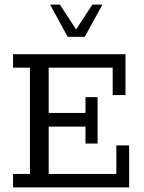

<svg xmlns="http://www.w3.org/2000/svg" viewBox="-20 -820 630 840"><path d="M37 0V-59H111V-524H37V-583H529V-404H473V-524H193V-326H354V-395H407V-192H354V-266H193V-59H489V-184H545V0ZM276 -659 199 -800H242L313 -691L384 -800H428L351 -659Z"/></svg>

Font: Rokkitt SemiBold
Style: Regular
Weight: 400
Version: Version 3.103